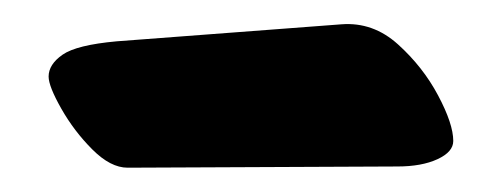

<svg xmlns="http://www.w3.org/2000/svg" viewBox="-20 -788 413 158"><path d="M85 -650Q71 -650 56 -665Q41 -680 30.5 -698.5Q20 -717 20 -725Q20 -735 31.5 -743Q43 -751 76 -754L261 -768Q287 -770 307.5 -751.5Q328 -733 340.5 -709.5Q353 -686 353 -672Q353 -663 340 -657Q327 -651 307 -651Z"/></svg>

Font: Protest Riot
Style: Regular
Weight: 400
Designer: Octavio Pardo
Foundry: Ashler Design
Version: Version 2.005; ttfautohint (v1.8.4.7-5d5b)